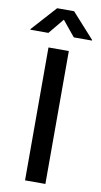

<svg xmlns="http://www.w3.org/2000/svg" viewBox="-138 -989 542 1035"><g transform="rotate(10 133.5 -472.0)"><path d="M189.5 -727.5V0H78.1V-727.5ZM64 -804.7H-34.7V-808.1L87.4 -943.8H180.2L302.7 -808.1V-804.7H203.1L133.8 -889.2Z"/></g></svg>

Font: Inter 17pt Medium
Style: Regular
Weight: 500
Version: Version 4.001;git-66647c0bb